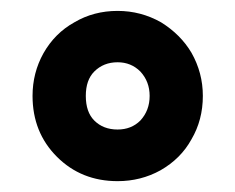

<svg xmlns="http://www.w3.org/2000/svg" viewBox="-20 -731 434 354"><path d="M40 -554.2Q40 -596.7 60.1 -632.8Q81.1 -669.9 117.2 -689.9Q152.8 -710.9 196.8 -710.9Q239.7 -710.9 276.9 -689.9Q313 -667.5 333 -633.8Q354 -596.7 354 -554.2Q354 -509.8 333 -474.1Q313.5 -438.5 275.9 -417Q239.7 -397 196.8 -397Q129.9 -397 85 -441.9Q40 -486.8 40 -554.2ZM238.8 -508.8Q255.9 -527.3 255.9 -554.2Q255.9 -580.6 238.8 -599.1Q221.7 -616.2 196.8 -616.2Q170.9 -616.2 153.8 -599.1Q138.2 -583.5 138.2 -554.2Q138.2 -524.4 153.8 -508.8Q170.4 -492.2 196.8 -492.2Q222.2 -492.2 238.8 -508.8Z"/></svg>

Font: D-DIN-PRO Heavy
Style: Bold
Weight: 900
Designer: Charles Nix
Foundry: CyberFei
Version: Version 1.000;hotconv 1.0.109;makeotfexe 2.5.65596